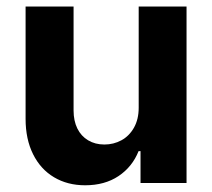

<svg xmlns="http://www.w3.org/2000/svg" viewBox="-20 -550 637 577"><path d="M396.8 -530.3H540.6V0H402.3V-95.9H396.5Q377.6 -48.5 336.1 -20.8Q294.7 6.8 235.9 6.8Q182.9 6.8 142.4 -17.3Q101.9 -41.4 79.4 -86.6Q56.9 -131.8 56.9 -192.8V-530.3H201.1V-218Q201.1 -187 212.4 -163.9Q223.8 -140.8 244.9 -128.3Q266 -115.7 293.7 -115.7Q321.5 -115.7 345 -128.5Q368.5 -141.3 382.7 -166.5Q396.8 -191.8 396.8 -226.1Z"/></svg>

Font: Pretendard Std Variable
Style: Regular
Weight: 400
Designer: Base glyphs from Inter by Rasmus Andersson; Hangeul glyphs from Noto Sans CJK(Source Han Sans) by Jang Soo-young and Kan
Foundry: Kil Hyung-jin
Version: Version 1.309;Glyphs 3.2 (3225)